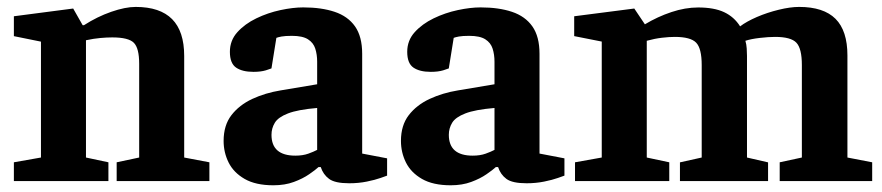

<svg xmlns="http://www.w3.org/2000/svg" viewBox="-20 -531 2586 563"><path d="M20.7 0V-55.1L100.1 -69.1V-408.9L20.7 -425V-483.3L194.6 -506L222.4 -457.1H226.2Q265 -482.1 306.2 -496.4Q347.4 -510.7 377.7 -510.7Q449.2 -510.7 484.7 -474.9Q520.1 -439.1 520.1 -367V-69.1L594 -55.1V0H322.1V-55.1L388.1 -69.1V-344Q388.1 -389.6 372.6 -405.4Q357 -421.3 309.2 -421.3Q293 -421.3 274.4 -419.6Q255.8 -418 232.1 -413V-69.1L297.9 -55.1V0Z M781.6 12.3Q729.8 12.3 697.4 -6.3Q665.1 -24.9 650.4 -54.4Q635.7 -84 635.7 -117.8Q635.7 -163.5 658.6 -193.3Q681.6 -223.1 719.7 -240.9Q757.9 -258.6 802.7 -265.9L910 -283.9V-350.1Q910 -370.9 904.5 -388.3Q899 -405.7 883 -415.8Q867.1 -425.9 835.9 -425.9Q816.2 -425.9 805.5 -423.9Q794.8 -421.8 790.4 -420L776 -330.4Q774.4 -329.4 759.6 -324.8Q744.7 -320.3 723.2 -320.3Q690.5 -320.3 672.3 -332.8Q654.1 -345.3 654.1 -379Q654.1 -412.4 676 -436.6Q697.9 -460.9 731.6 -477.2Q765.3 -493.5 802.3 -501.4Q839.2 -509.3 869.2 -509.3Q922.6 -509.3 961.3 -496.3Q1000 -483.4 1021 -453.7Q1042 -423.9 1042 -373.3V-80.7L1115.1 -66.7V-16Q1112.4 -15 1096 -9.2Q1079.7 -3.4 1055.5 1.5Q1031.2 6.4 1004.2 6.4Q962.1 6.4 944.9 -6.5Q927.6 -19.3 920.5 -41.2H914.1Q905.2 -32.9 886.6 -20.1Q868 -7.2 841.7 2.5Q815.4 12.3 781.6 12.3ZM846.1 -74.6Q867.8 -74.6 884 -80.4Q900.2 -86.2 910 -91.5V-214.4Q853.3 -209.6 824.5 -198.4Q795.6 -187.2 785.9 -171.1Q776.1 -155 776.1 -135.7Q776.1 -74.6 846.1 -74.6Z M1301.6 12.3Q1249.8 12.3 1217.4 -6.3Q1185.1 -24.9 1170.4 -54.4Q1155.7 -84 1155.7 -117.8Q1155.7 -163.5 1178.6 -193.3Q1201.6 -223.1 1239.7 -240.9Q1277.9 -258.6 1322.7 -265.9L1430 -283.9V-350.1Q1430 -370.9 1424.5 -388.3Q1419 -405.7 1403 -415.8Q1387.1 -425.9 1355.9 -425.9Q1336.2 -425.9 1325.5 -423.9Q1314.8 -421.8 1310.4 -420L1296 -330.4Q1294.4 -329.4 1279.6 -324.8Q1264.7 -320.3 1243.2 -320.3Q1210.5 -320.3 1192.3 -332.8Q1174.1 -345.3 1174.1 -379Q1174.1 -412.4 1196 -436.6Q1217.9 -460.9 1251.6 -477.2Q1285.3 -493.5 1322.3 -501.4Q1359.2 -509.3 1389.2 -509.3Q1442.6 -509.3 1481.3 -496.3Q1520 -483.4 1541 -453.7Q1562 -423.9 1562 -373.3V-80.7L1635.1 -66.7V-16Q1632.4 -15 1616 -9.2Q1599.7 -3.4 1575.5 1.5Q1551.2 6.4 1524.2 6.4Q1482.1 6.4 1464.9 -6.5Q1447.6 -19.3 1440.5 -41.2H1434.1Q1425.2 -32.9 1406.6 -20.1Q1388 -7.2 1361.7 2.5Q1335.4 12.3 1301.6 12.3ZM1366.1 -74.6Q1387.8 -74.6 1404 -80.4Q1420.2 -86.2 1430 -91.5V-214.4Q1373.3 -209.6 1344.5 -198.4Q1315.6 -187.2 1305.9 -171.1Q1296.1 -155 1296.1 -135.7Q1296.1 -74.6 1366.1 -74.6Z M1666.1 0V-55.1L1744.5 -69.1V-409.1L1663.7 -425.1V-483.3L1839.9 -506L1871 -459.7Q1908.3 -482.1 1948.8 -495.6Q1989.2 -509.1 2027.3 -509.1Q2074 -509.1 2103.4 -495.3Q2132.9 -481.4 2150.2 -453.7Q2168.9 -467.9 2199.3 -481.1Q2229.7 -494.2 2263.4 -502.4Q2297.2 -510.7 2323.3 -510.7Q2395 -510.7 2430 -475.8Q2464.9 -440.9 2464.9 -368.3V-69.1L2537.5 -55.1V0H2266.3V-55.1L2331.3 -69.1V-340.3Q2331.3 -388.8 2315.2 -405.8Q2299.1 -422.8 2252.8 -422.8Q2233.8 -422.8 2207.9 -419.8Q2182 -416.8 2165.7 -411.4Q2168.8 -401.1 2169.6 -388.9Q2170.4 -376.7 2170.4 -367V-69.1L2232.2 -54.9V0H1973.8V-54.9L2037.6 -69.1V-340.3Q2037.6 -389 2021.3 -405.9Q2005 -422.8 1958.6 -422.8Q1942.2 -422.8 1920.9 -420.3Q1899.5 -417.8 1876.5 -411.4V-69.1L1942.5 -55.1V0Z"/></svg>

Font: Faustina Light
Style: Regular
Weight: 300
Designer: Alfonso Garcia
Foundry: http://www.omnibus-type.com
Version: Version 1.200